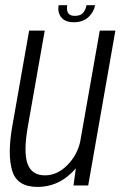

<svg xmlns="http://www.w3.org/2000/svg" viewBox="-20 -713 464 738"><path d="M262.5 0 271.5 -66Q262 -55 251 -45Q197 5.5 124 5.5Q45.5 5.5 26.8 -57Q8 -119.5 27.5 -229.5L92 -595.5H152L87.5 -229.5Q69.5 -128.5 85.8 -83.8Q102 -39 152.5 -39Q201.5 -39 241 -80.5Q276.5 -117.5 288 -167L363.5 -595.5H423.5L319 0ZM263.5 -627.5Q230 -627.5 215.2 -646.8Q200.5 -666 205.5 -693H238.5Q235 -674 241.8 -663Q248.5 -652 268 -652Q289 -652 299 -663.2Q309 -674.5 312.5 -693H345.5Q340.5 -666 319.5 -646.8Q298.5 -627.5 263.5 -627.5Z"/></svg>

Font: Anybody Light
Style: Italic
Weight: 300
Italic angle: -10°
Designer: Tyler Finck
Foundry: Etcetera Type Company
Version: Version 1.010; ttfautohint (v1.8.3) -l 8 -r 50 -G 200 -x 14 